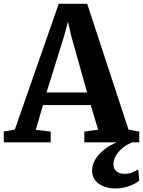

<svg xmlns="http://www.w3.org/2000/svg" viewBox="-35 -768 772 1036"><path d="M45 -69 282 -747.5H435.5L658.5 -68.5L716.5 -58V0H420V-58L494.5 -68.5L454.5 -201H197L158 -67.5L238.5 -58V0H-14.5L-15 -58ZM435 -269 348.5 -577.5 331.5 -651.5 312 -576.5 216 -269ZM587 249Q556.5 249 527.5 238.8Q498.5 228.5 480.2 207Q462 185.5 462 151.5Q462 122.5 479 93.2Q496 64 526.8 39.5Q557.5 15 598 -1L631.5 -5L682 -1Q647 12.5 623.8 32.8Q600.5 53 588.8 75.2Q577 97.5 577 116.5Q577 141.5 592.8 155.8Q608.5 170 638 170Q661 170 677.8 162.8Q694.5 155.5 711 147L716.5 206.5Q698 223 662.2 236Q626.5 249 587 249Z"/></svg>

Font: Merriweather 24pt
Style: Bold
Weight: 700
Designer: Eben Sorkin
Foundry: Eben Sorkin
Version: Version 2.100